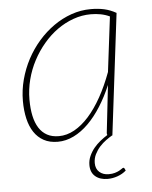

<svg xmlns="http://www.w3.org/2000/svg" viewBox="-50 -541 592 750"><g transform="rotate(-5 246.0 -166.0)"><path d="M407 129.5Q409 129.5 411 132.5L415 141Q401 153.5 381.5 160.5Q362 167.5 342 167.5Q312 167.5 293.8 152Q275.5 136.5 275.5 107.5Q275.5 89 283 72.2Q290.5 55.5 302 41.5Q313.5 27.5 327.8 16.2Q342 5 355.5 -3.5Q354.5 -5.5 354.2 -7.2Q354 -9 354 -11.5L375 -198Q356 -153 332.2 -115.5Q308.5 -78 281.2 -51Q254 -24 223.5 -9Q193 6 161 6Q129 6 106 -6.5Q83 -19 68 -41.5Q53 -64 45.8 -95.2Q38.5 -126.5 38.5 -164.5Q38.5 -207 49.5 -248.2Q60.5 -289.5 80.2 -326.8Q100 -364 127.5 -395.5Q155 -427 187.8 -450Q220.5 -473 257.5 -486Q294.5 -499 334 -499Q362.5 -499 386.2 -493.8Q410 -488.5 433 -475.5L375 0H373.5Q363 6 349.5 15.8Q336 25.5 324.5 38.2Q313 51 305 67Q297 83 297 101.5Q297 124 311.2 136.8Q325.5 149.5 348 149.5Q362 149.5 372 146.5Q382 143.5 389 139.8Q396 136 400.2 132.8Q404.5 129.5 407 129.5ZM167 -15.5Q198 -15.5 227.8 -32Q257.5 -48.5 284.8 -79Q312 -109.5 336 -152.5Q360 -195.5 379.5 -248.5L406 -464Q389 -472 370.5 -475.5Q352 -479 332 -479Q297 -479 263.5 -467Q230 -455 200.2 -433.8Q170.5 -412.5 145.8 -383.2Q121 -354 102.8 -319.5Q84.5 -285 74.5 -246.2Q64.5 -207.5 64.5 -167.5Q64.5 -132 70.5 -104Q76.5 -76 89 -56.2Q101.5 -36.5 120.8 -26Q140 -15.5 167 -15.5Z"/></g></svg>

Font: Lato Thin
Style: Italic
Weight: 200
Italic angle: -7°
Designer: Lukasz Dziedzic
Foundry: tyPoland Lukasz Dziedzic
Version: Version 2.007; 2014-02-27